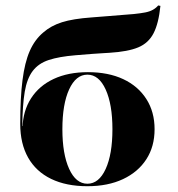

<svg xmlns="http://www.w3.org/2000/svg" viewBox="-20 -655 638 687"><path d="M292.7 11.3Q216.9 11.3 162.9 -14.9Q108.9 -41.1 80.6 -91.1Q52.4 -141.1 52.4 -211.3Q52.4 -304.8 60.5 -368.1Q68.5 -431.5 86.3 -472.2Q104 -512.9 134.7 -538.7Q162.1 -562.9 201.6 -575.4Q241.1 -587.9 308.1 -592.7Q336.3 -595.2 364.9 -597.2Q393.5 -599.2 419 -601.6Q444.4 -604 458.9 -604.8Q483.1 -607.3 499.6 -610.5Q516.1 -613.7 527.4 -620.2Q538.7 -626.6 546 -635.5L554 -633.9Q547.6 -571 529.4 -535.9Q511.3 -500.8 474.6 -485.5Q437.9 -470.2 371.8 -466.1Q367.7 -466.1 351.6 -464.9Q335.5 -463.7 309.3 -462.1Q283.1 -460.5 250 -457.3Q191.1 -452.4 154.4 -440.3Q117.7 -428.2 97.2 -401.2Q76.6 -374.2 68.5 -326.6Q60.5 -279 59.7 -204H64.5L60.5 -196.8Q62.1 -258.1 91.1 -303.2Q120.2 -348.4 172.2 -372.6Q224.2 -396.8 294.4 -396.8Q367.7 -396.8 421 -371.8Q474.2 -346.8 503.6 -300.8Q533.1 -254.8 533.1 -192.7Q533.1 -130.6 503.6 -85.1Q474.2 -39.5 420.2 -14.1Q366.1 11.3 292.7 11.3ZM292.7 2.4Q333.9 2.4 358.1 -50.4Q382.3 -103.2 382.3 -192.7Q382.3 -281.5 358.1 -334.7Q333.9 -387.9 292.7 -387.9Q251.6 -387.9 227.4 -335.1Q203.2 -282.3 203.2 -192.7Q203.2 -104 227.4 -50.8Q251.6 2.4 292.7 2.4Z"/></svg>

Font: Playfair 144pt SemiExpanded Black
Style: Regular
Weight: 900
Width: 6
Designer: Claus Eggers Sørensen
Foundry: Claus Eggers Sørensen
Version: Version 2.203